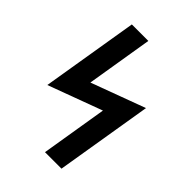

<svg xmlns="http://www.w3.org/2000/svg" viewBox="-215 -832 930 930"><g transform="rotate(45 250.0 -367.5)"><path d="M268 0 324 -341 46 -238 128 -735H241L185 -394L463 -497L381 0Z"/></g></svg>

Font: Iosevka Curly Slab
Style: Bold Italic
Weight: 700
Italic angle: -9°
Monospace: yes
Designer: Belleve Invis
Foundry: Belleve Invis
Version: Version 22.1.2; ttfautohint (v1.8.4)